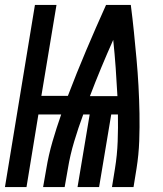

<svg xmlns="http://www.w3.org/2000/svg" viewBox="-38 -755 658 775"><path d="M-18 0 103 -735H190L129 -368H236Q271 -460 310 -552Q349 -644 390 -735H490Q497 -681 502.5 -626.5Q508 -572 513 -517.5Q518 -463 521 -408Q524 -353 525 -297.5Q526 -242 524 -186Q522 -130 513 -74L501 0H414L426 -74Q435 -129 437 -184Q439 -239 438 -293H411L362 0H275L324 -293H298Q278 -239 261.5 -184Q245 -129 236 -74L223 0H136L149 -74Q158 -129 174 -184Q190 -239 209 -293H117L69 0ZM325 -367H436Q433 -424 429 -480.5Q425 -537 419 -594Q394 -538 370.5 -481.5Q347 -425 325 -367Z"/></svg>

Font: Iosevka Curly SmBdExObl
Style: Regular
Weight: 600
Width: 7
Italic angle: -9°
Monospace: yes
Designer: Belleve Invis
Foundry: Belleve Invis
Version: Version 11.1.0; ttfautohint (v1.8.3)